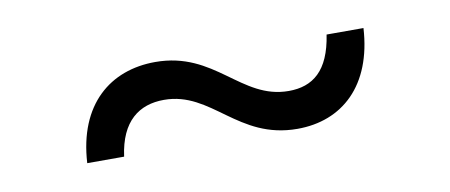

<svg xmlns="http://www.w3.org/2000/svg" viewBox="-30 -419 661 282"><g transform="rotate(-10 300.5 -278.5)"><path d="M397 -212C464 -212 513 -256 518 -341H463C455 -288 430 -269 394 -269C323 -269 297 -345 208 -345C141 -345 89 -303 84 -216H139C146 -268 174 -288 211 -288C282 -288 308 -212 397 -212Z"/></g></svg>

Font: Plus Jakarta Sans Light
Style: Regular
Weight: 300
Designer: Gumpita Rahayu
Foundry: Tokotype
Version: Version 2.071;gftools[0.9.30]